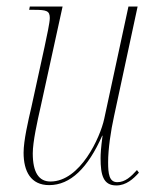

<svg xmlns="http://www.w3.org/2000/svg" viewBox="-20 -556 467 586"><path d="M335 10C365 10 387 -10 404 -29L398 -37C380 -17 362 0 338 0C313 0 310 -26 310 -61C310 -101 318 -156 328 -201L400 -536H372L298 -193C286 -137 225 -2 134 -2C99 -2 80 -29 80 -88C80 -123 94 -186 104 -230L171 -536H71L69 -526H84C122 -526 132 -523 132 -501C132 -487 123 -446 116 -413L76 -230C66 -187 52 -127 52 -90C52 -33 74 9 130 9C195 9 248 -43 292 -142H293C288 -104 287 -87 287 -73C287 -22 295 10 335 10Z"/></svg>

Font: Noto Serif Display Condensed Thin
Style: Italic
Weight: 100
Width: 3
Italic angle: -12°
Designer: Monotype Design Team
Foundry: Monotype Imaging Inc.
Version: Version 2.009